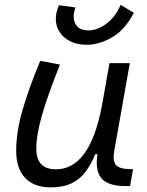

<svg xmlns="http://www.w3.org/2000/svg" viewBox="-20 -786 626 816"><path d="M194.8 10.3Q124.5 10.3 86.7 -30Q48.8 -70.3 48.8 -145Q48.8 -222.2 74.2 -313Q99.6 -403.8 150.9 -527.3L234.9 -511.7Q183.1 -382.3 158.7 -297.4Q134.3 -212.4 134.3 -153.8Q134.3 -66.4 217.8 -66.4Q362.3 -66.4 413.1 -336.9V-336.4L445.3 -517.6H531.7L465.8 -146Q458 -103.5 471.9 -85.9Q485.8 -68.4 528.8 -67.4L545.4 -66.9L532.7 4.9H515.6Q437.5 4.9 410.4 -29.1Q383.3 -63 394.5 -130.9H384.8Q367.7 -88.9 344.5 -57.1Q321.3 -25.4 285.4 -7.6Q249.5 10.3 194.8 10.3ZM349.1 -595.7Q290 -595.7 253.7 -627Q217.3 -658.2 217.3 -706.1Q217.3 -732.9 230.5 -763.7L300.8 -754.4Q293 -732.4 293 -715.3Q293 -689.9 308.6 -673.3Q324.2 -656.7 355.5 -656.7Q393.1 -656.7 431.6 -684.8Q470.2 -712.9 492.7 -765.6L548.8 -731.4Q510.7 -658.2 455.8 -627Q400.9 -595.7 349.1 -595.7Z"/></svg>

Font: Cascadia Mono PL SemiLight
Style: Italic
Weight: 350
Italic angle: -10°
Monospace: yes
Designer: Aaron Bell
Foundry: Saja Typeworks
Version: Version 2404.023; ttfautohint (v1.8.4)